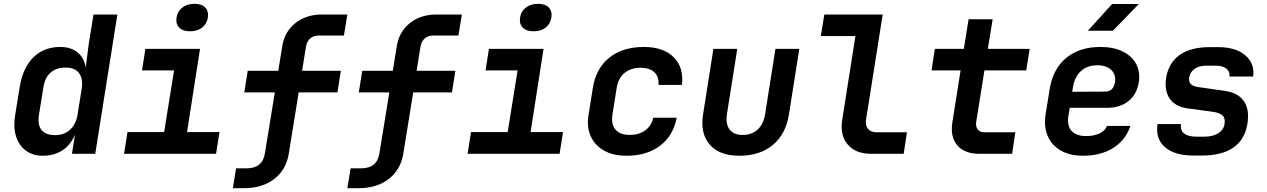

<svg xmlns="http://www.w3.org/2000/svg" viewBox="-20 -806 6640 1006"><path d="M204 10Q152 10 116 -16.5Q80 -43 64.5 -90Q49 -137 59 -200L83 -349Q99 -450 154.5 -505Q210 -560 295 -560Q352 -560 387 -531Q422 -502 429 -451L445 -576L470 -730H595L479 0H357L373 -101Q351 -47 307.5 -18.5Q264 10 204 10ZM269 -98Q317 -98 348 -127Q379 -156 387 -209L408 -341Q416 -394 394 -423Q372 -452 324 -452Q276 -452 245.5 -426Q215 -400 207 -346L184 -204Q176 -150 198.5 -124Q221 -98 269 -98Z M630 0 648 -114H840L892 -437H724L742 -550H1028L960 -114H1130L1112 0ZM976 -642Q938 -642 919 -661.5Q900 -681 905 -714Q910 -747 935.5 -766.5Q961 -786 999 -786Q1037 -786 1055.5 -766.5Q1074 -747 1069 -714Q1064 -681 1039 -661.5Q1014 -642 976 -642Z M1200 180 1217 76H1272Q1356 76 1368 -3L1420 -322H1260L1278 -435H1438L1459 -564Q1471 -640 1527.5 -685Q1584 -730 1668 -730H1800L1782 -620H1653Q1594 -620 1583 -561L1563 -435H1766L1748 -322H1545L1493 0Q1479 84 1416.5 132Q1354 180 1258 180Z M1800 180 1817 76H1872Q1956 76 1968 -3L2020 -322H1860L1878 -435H2038L2059 -564Q2071 -640 2127.5 -685Q2184 -730 2268 -730H2400L2382 -620H2253Q2194 -620 2183 -561L2163 -435H2366L2348 -322H2145L2093 0Q2079 84 2016.5 132Q1954 180 1858 180Z M2430 0 2448 -114H2640L2692 -437H2524L2542 -550H2828L2760 -114H2930L2912 0ZM2776 -642Q2738 -642 2719 -661.5Q2700 -681 2705 -714Q2710 -747 2735.5 -766.5Q2761 -786 2799 -786Q2837 -786 2855.5 -766.5Q2874 -747 2869 -714Q2864 -681 2839 -661.5Q2814 -642 2776 -642Z M3263 10Q3193 10 3145 -17Q3097 -44 3075 -92.5Q3053 -141 3064 -206L3086 -344Q3102 -447 3172 -503.5Q3242 -560 3354 -560Q3456 -560 3510 -506Q3564 -452 3553 -361H3430Q3434 -404 3408.5 -427.5Q3383 -451 3336 -451Q3285 -451 3252 -423.5Q3219 -396 3211 -345L3189 -206Q3181 -155 3205 -127Q3229 -99 3280 -99Q3327 -99 3360 -122.5Q3393 -146 3403 -189H3526Q3507 -94 3438 -42Q3369 10 3263 10Z M3854 10Q3749 10 3698.5 -48.5Q3648 -107 3664 -208L3718 -550H3843L3789 -209Q3781 -156 3802.5 -127.5Q3824 -99 3871 -99Q3919 -99 3950 -127.5Q3981 -156 3989 -209L4043 -550H4168L4114 -208Q4098 -104 4030 -47Q3962 10 3854 10Z M4545 0Q4463 0 4421.5 -49Q4380 -98 4393 -178L4462 -617H4281L4299 -730H4605L4518 -181Q4513 -150 4527.5 -131.5Q4542 -113 4571 -113H4732L4715 0Z M5111 0Q5034 0 4996 -44.5Q4958 -89 4970 -165L5013 -437H4861L4878 -550H5030L5055 -705H5181L5156 -550H5375L5357 -437H5138L5095 -168Q5091 -144 5102.5 -128.5Q5114 -113 5137 -113H5300L5283 0Z M5655 10Q5585 10 5537.5 -17.5Q5490 -45 5469 -94.5Q5448 -144 5459 -210L5480 -340Q5497 -445 5566.5 -502.5Q5636 -560 5746 -560Q5813 -560 5861 -537Q5909 -514 5932 -472.5Q5955 -431 5947 -377Q5937 -311 5892.5 -276Q5848 -241 5779 -241H5585L5579 -206Q5569 -150 5593.5 -121.5Q5618 -93 5671 -93Q5710 -93 5740 -106.5Q5770 -120 5780 -146H5903Q5878 -72 5813 -31Q5748 10 5655 10ZM5598 -325 5771 -326Q5790 -326 5803.5 -337Q5817 -348 5822 -376Q5828 -415 5802.5 -439.5Q5777 -464 5730 -464Q5676 -464 5642.5 -432.5Q5609 -401 5601 -344ZM5680 -645 5807 -785H5947L5811 -645Z M6232 9Q6134 9 6083.5 -35.5Q6033 -80 6045 -156H6168Q6163 -124 6184 -107Q6205 -90 6247 -90H6291Q6335 -90 6363 -107.5Q6391 -125 6396 -156Q6401 -186 6386 -200.5Q6371 -215 6336 -220L6203 -238Q6138 -247 6109 -289Q6080 -331 6090 -398Q6103 -477 6161 -518Q6219 -559 6318 -559H6364Q6455 -559 6505 -516Q6555 -473 6546 -405H6422Q6425 -431 6405.5 -446.5Q6386 -462 6349 -462H6303Q6263 -462 6239.5 -445.5Q6216 -429 6211 -401Q6207 -376 6221 -364Q6235 -352 6264 -349L6390 -331Q6465 -322 6496.5 -277.5Q6528 -233 6516 -158Q6489 9 6276 9Z"/></svg>

Font: JetBrains Mono NL
Style: Bold Italic
Weight: 700
Italic angle: -9°
Designer: Philipp Nurullin, Konstantin Bulenkov
Foundry: JetBrains
Version: Version 2.304; ttfautohint (v1.8.4.7-5d5b)